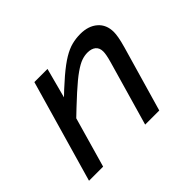

<svg xmlns="http://www.w3.org/2000/svg" viewBox="-105 -648 824 824"><g transform="rotate(-45 307.0 -236.0)"><path d="M241.9 -465.3 193.2 -281.9H194.8L114.3 0H28.6L162.2 -465.3ZM151.5 -201.6 178.6 -303.2Q234.5 -357.8 273.8 -391.3Q313.1 -424.8 342 -442.1Q370.9 -459.4 395.8 -465.7Q420.8 -472.1 447.5 -472.1Q496.4 -472.1 526 -446.4Q555.6 -420.7 555.6 -375.8Q555.6 -363.9 552.4 -345.5Q549.2 -327 540.8 -297.3L455 0H369.4L454 -294.5Q460.2 -316.7 462.2 -328.7Q464.3 -340.7 464.3 -348.9Q464.3 -371.1 450.5 -382.5Q436.8 -393.8 412.7 -393.8Q395.1 -393.8 376.6 -387.4Q358 -381 330.6 -361.9Q303.1 -342.8 260.6 -304.3Q218 -265.8 151.5 -201.6Z"/></g></svg>

Font: Intel One Mono Light
Style: Italic
Weight: 300
Italic angle: -16°
Monospace: yes
Designer: Fred Shallcrass
Foundry: Frere-Jones Type LLC
Version: Version 1.004